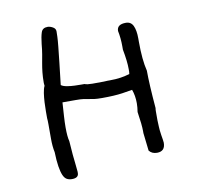

<svg xmlns="http://www.w3.org/2000/svg" viewBox="-70 -621 767 741"><g transform="rotate(-10 313.5 -250.5)"><path d="M519 -95Q519 -89 520 -80Q521 -71 522.5 -61Q524 -51 525.5 -42.5Q527 -34 527 -30Q527 4 495 4Q475 4 464 -10L456 -80V-88Q456 -94 455.5 -101.5Q455 -109 454 -119L448 -164Q451 -182 451 -198Q451 -228 442 -252Q433 -250 402 -245.5Q371 -241 323 -241Q303 -241 292 -242.5Q281 -244 271.5 -246Q262 -248 251 -249.5Q240 -251 220 -251H169Q167 -221 165.5 -197Q164 -173 164 -154Q164 -117 169 -99Q171 -68 173 -45.5Q175 -23 177 -8L180 22V28Q180 47 154 47Q142 47 133.5 42Q125 37 119.5 24Q114 11 110.5 -11Q107 -33 106 -67Q101 -90 101 -120V-134Q101 -160 101 -176.5Q101 -193 100 -201Q100 -211 100 -228Q100 -245 101 -263.5Q102 -282 104.5 -299Q107 -316 112 -326Q112 -328 111.5 -331Q111 -334 111 -337Q111 -361 113 -379Q115 -397 118 -413.5Q121 -430 124 -447Q127 -464 129 -487Q132 -515 137.5 -531.5Q143 -548 163 -548Q172 -548 183 -542Q194 -536 194 -525Q194 -518 193.5 -504Q193 -490 190.5 -465.5Q188 -441 184 -405Q180 -369 174 -318Q182 -312 197 -309.5Q212 -307 227 -306.5Q242 -306 253.5 -306Q265 -306 265 -306Q274 -302 295 -302Q355 -302 355 -303H353H364Q388 -303 407 -306Q426 -309 442 -314Q443 -319 443 -323.5Q443 -328 443 -333Q443 -364 434 -411V-424Q434 -456 428 -485Q428 -511 463 -511Q483 -511 491.5 -493Q500 -475 500 -443V-430Q500 -359 511 -315Q511 -289 513 -252Q515 -215 519 -167Q518 -162 518 -155Q518 -148 518 -139Q518 -130 518 -119Q518 -108 519 -95Z"/></g></svg>

Font: Gaegu
Style: Accents-Regular
Weight: 400
Designer: JIKJI
Foundry: JIKJI
Version: Version 1.00